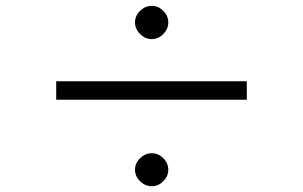

<svg xmlns="http://www.w3.org/2000/svg" viewBox="-20 -690 1040 659"><path d="M172.9 -347.7V-411.1H827.1V-347.7ZM460.9 -67.9Q443.4 -85 443.4 -107.4Q443.4 -129.9 460.9 -147Q478.5 -164.1 501 -164.1Q523.4 -164.1 540.5 -147Q557.6 -129.9 557.6 -107.4Q557.6 -85 540.5 -67.9Q523.4 -50.8 501 -50.8Q478.5 -50.8 460.9 -67.9ZM460.9 -573.2Q443.4 -590.8 443.4 -613.3Q443.4 -635.7 460.9 -652.8Q478.5 -669.9 501 -669.9Q523.4 -669.9 540.5 -652.8Q557.6 -635.7 557.6 -613.3Q557.6 -590.8 540.5 -573.2Q523.4 -555.7 501 -555.7Q478.5 -555.7 460.9 -573.2Z"/></svg>

Font: GenEi M Gothic v2 Regular
Style: Regular
Weight: 400
Version: Version 2.0